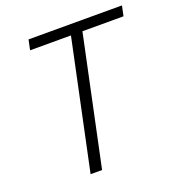

<svg xmlns="http://www.w3.org/2000/svg" viewBox="-130 -821 858 927"><g transform="rotate(-20 299.5 -357.0)"><path d="M178 0 318 -662H108L119 -714H599L588 -662H377L237 0Z"/></g></svg>

Font: Noto Sans Light
Style: Italic
Weight: 300
Italic angle: -12°
Designer: Monotype Design Team
Foundry: Monotype Imaging Inc.
Version: Version 2.013; ttfautohint (v1.8.4.7-5d5b)